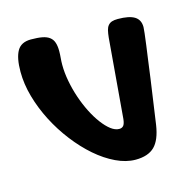

<svg xmlns="http://www.w3.org/2000/svg" viewBox="-73 -507 588 583"><g transform="rotate(-15 220.5 -215.5)"><path d="M301.8 -377Q303.2 -390.6 305.4 -399.7Q307.6 -408.7 312.3 -414.3Q316.9 -419.9 324.2 -422.4Q331.5 -424.8 342.8 -424.8Q378.4 -424.8 395.3 -414.3Q412.1 -403.8 412.1 -380.9Q412.1 -376.5 410.4 -361.6Q408.7 -346.7 405.8 -325Q402.8 -303.2 399.2 -277.1Q395.5 -251 392.1 -224.1Q383.3 -161.6 372.1 -84Q365.2 -38.1 345 -18.1Q324.7 2 285.2 2Q255.4 2 223.6 -13.2Q191.9 -28.3 162.1 -54.2Q132.3 -80.1 105.7 -114.5Q79.1 -148.9 59.1 -187.7Q39.1 -226.6 27.6 -267.1Q16.1 -307.6 16.1 -346.2Q16.1 -389.6 28.6 -411.4Q41 -433.1 71.8 -433.1Q93.3 -433.1 107.4 -430.4Q121.6 -427.7 130.1 -421.1Q138.7 -414.6 142.3 -403.8Q146 -393.1 146 -377Q146 -366.2 145 -355.5Q144 -344.7 144 -334Q144 -309.1 149.2 -282Q154.3 -254.9 163.1 -229Q171.9 -203.1 183.6 -179.9Q195.3 -156.7 208.5 -139.2Q221.7 -121.6 235.1 -111.3Q248.5 -101.1 261.2 -101.1Q270 -101.1 274.7 -106.9Q279.3 -112.8 280.8 -127Z"/></g></svg>

Font: Gochi Hand
Style: Regular
Weight: 400
Designer: Juan Pablo del Peral
Foundry: Juan Pablo del Peral
Version: Version 1.001